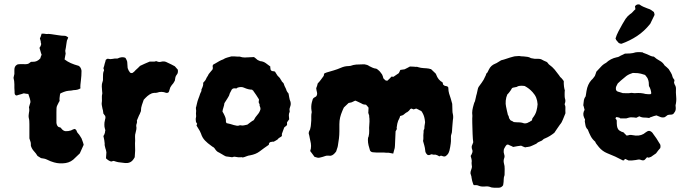

<svg xmlns="http://www.w3.org/2000/svg" viewBox="-20 -747 3216 895"><path d="M370 -72Q365 -62 361 -52Q357 -42 352 -32L331 -12Q312 9 286 13Q273 15 259.5 14.5Q246 14 232 10Q224 8 215.5 4.5Q207 1 199 -3Q193 -6 186 -7.5Q179 -9 171 -10Q168 -12 164 -14.5Q160 -17 155 -20Q148 -32 138.5 -42Q129 -52 124 -67Q124 -79 123 -83.5Q122 -88 117 -102V-168Q117 -176 116.5 -183.5Q116 -191 114 -198Q113 -205 113.5 -210Q114 -215 115 -222Q118 -234 115 -247Q118 -259 122 -271Q122 -277 119 -288Q116 -299 112 -309Q107 -309 102 -310Q97 -311 91 -312Q85 -310 78.5 -308Q72 -306 64 -304Q61 -302 55 -302Q54 -302 51.5 -304.5Q49 -307 49 -308Q48 -311 48 -314Q48 -317 48 -320Q47 -328 47 -337Q47 -346 47 -354Q47 -362 46 -369.5Q45 -377 43 -384Q44 -389 45 -393.5Q46 -398 47 -402V-421Q47 -429 49.5 -435Q52 -441 60 -446Q66 -448 73.5 -448Q81 -448 90 -448Q98 -447 106.5 -448.5Q115 -450 122 -457Q124 -459 127.5 -459Q131 -459 133 -459Q153 -458 168 -475Q169 -481 174 -492Q171 -499 169 -507.5Q167 -516 164 -524Q166 -527 168 -530Q170 -533 171 -537Q173 -542 171 -546.5Q169 -551 170 -554Q168 -559 168 -561Q168 -563 166 -568Q167 -570 168 -572.5Q169 -575 170 -577Q171 -581 172 -583.5Q173 -586 174 -590H185Q190 -589 195.5 -588.5Q201 -588 206 -589Q208 -589 211 -588.5Q214 -588 217 -588Q234 -586 250.5 -583Q267 -580 283 -580Q285 -580 287.5 -579Q290 -578 291 -577Q295 -575 298 -572Q297 -568 295 -564.5Q293 -561 292 -558Q291 -554 290.5 -549Q290 -544 289 -539Q288 -532 287 -525Q286 -518 284 -509Q285 -508 285 -504Q285 -500 286 -497Q285 -490 283.5 -484Q282 -478 281 -470Q294 -460 309.5 -453Q325 -446 347 -440Q358 -433 360 -417Q360 -394 357 -371Q356 -362 355 -353Q354 -344 355 -335Q342 -327 324 -327Q321 -327 318 -326Q315 -325 313 -325Q297 -324 288.5 -322Q280 -320 262 -312Q259 -308 259 -301Q258 -295 257.5 -289Q257 -283 258 -276Q258 -276 258 -275.5Q258 -275 256 -274Q250 -262 247 -256Q244 -250 243.5 -244Q243 -238 243 -224V-176Q243 -171 244 -170Q245 -161 253 -155Q257 -154 260.5 -153Q264 -152 266 -148Q275 -136 286.5 -135.5Q298 -135 311 -139Q315 -141 319 -143Q323 -145 327 -146Q335 -144 337 -137Q339 -130 344 -125Q349 -120 352.5 -114Q356 -108 360 -102Q362 -96 365 -88.5Q368 -81 370 -72Z M809 -422Q811 -406 804 -399Q799 -393 797.5 -386Q796 -379 795 -371Q793 -368 791.5 -365Q790 -362 788 -359Q784 -355 780.5 -350Q777 -345 774 -340Q772 -336 771 -331Q770 -326 768 -321Q767 -320 766.5 -318.5Q766 -317 765 -316Q764 -315 762.5 -315Q761 -315 760 -314H755Q733 -323 712 -315Q708 -314 705 -314Q702 -314 698 -314Q695 -313 692.5 -313Q690 -313 688 -312Q676 -307 667 -299Q658 -291 650 -282Q646 -270 641.5 -257.5Q637 -245 637 -230Q637 -229 636 -226.5Q635 -224 634 -222Q633 -218 631.5 -215.5Q630 -213 628 -209Q626 -203 623 -197Q620 -191 618 -185Q620 -178 617.5 -172Q615 -166 615 -160Q617 -151 615.5 -143.5Q614 -136 612 -128Q609 -119 609.5 -109.5Q610 -100 610 -91Q609 -80 609.5 -68Q610 -56 610 -45Q610 -38 609 -30Q608 -22 608 -14Q605 -8 603 -6Q596 5 586 9.5Q576 14 564 13Q556 12 547.5 11Q539 10 531 9Q527 8 521 6.5Q515 5 510 3Q506 4 503.5 4.5Q501 5 498 6Q485 2 474 -9Q475 -16 475 -23Q475 -30 476 -37Q475 -40 474.5 -44.5Q474 -49 472 -53Q471 -59 469 -65Q467 -71 468 -78Q467 -93 462 -113Q464 -115 465.5 -118.5Q467 -122 468 -125Q469 -128 469.5 -130.5Q470 -133 470 -136Q470 -138 471 -139.5Q472 -141 470 -143Q469 -146 468.5 -149.5Q468 -153 467 -156Q466 -166 467 -176Q468 -180 468.5 -183.5Q469 -187 470 -191Q472 -196 471.5 -202Q471 -208 466 -212Q465 -213 464.5 -214.5Q464 -216 462 -217Q461 -222 460.5 -228Q460 -234 458 -239Q457 -246 455.5 -252Q454 -258 454 -265Q456 -277 455 -288.5Q454 -300 457 -312Q457 -314 456.5 -317Q456 -320 456 -322Q455 -333 454.5 -344Q454 -355 458 -366Q460 -370 460 -375Q460 -380 460 -385Q460 -394 460.5 -402.5Q461 -411 465 -419Q465 -422 462 -429Q464 -434 465.5 -439.5Q467 -445 468 -450Q470 -455 471 -459.5Q472 -464 473 -468Q479 -474 484 -473Q494 -470 504.5 -472.5Q515 -475 525 -474Q528 -474 531 -475.5Q534 -477 537 -478Q554 -483 565 -477Q572 -465 573 -459Q574 -453 575 -430Q578 -419 586 -409Q588 -407 592.5 -406.5Q597 -406 599 -408Q603 -411 606 -413.5Q609 -416 612 -420Q618 -425 623.5 -430.5Q629 -436 633 -440Q644 -445 654.5 -450Q665 -455 678 -460H701L703 -461Q704 -461 704.5 -461.5Q705 -462 706 -461L709 -462Q721 -456 730 -459Q746 -464 761 -455Q770 -451 778 -447Q786 -443 795 -438Q798 -434 802 -430Q806 -426 809 -422Z M1334 -273Q1337 -261 1333 -251Q1331 -246 1330 -241Q1329 -236 1330 -231Q1331 -230 1330.5 -228.5Q1330 -227 1330 -225Q1326 -217 1326.5 -208Q1327 -199 1328 -191L1318 -177V-164Q1316 -162 1313 -159.5Q1310 -157 1305 -153Q1303 -146 1299.5 -138Q1296 -130 1294 -123V-113Q1290 -109 1284 -106Q1278 -103 1274 -97Q1270 -94 1266 -92Q1262 -90 1257 -87Q1255 -86 1252.5 -86.5Q1250 -87 1248 -86Q1233 -86 1233 -72Q1222 -65 1211.5 -57Q1201 -49 1190 -41Q1173 -28 1146 -23Q1137 -22 1129 -18.5Q1121 -15 1112 -13Q1110 -13 1107 -14Q1104 -15 1102 -14Q1090 -13 1077 -16Q1073 -17 1069 -16Q1065 -15 1062 -14Q1055 -15 1048 -16Q1041 -17 1033 -18Q1024 -22 1016.5 -27Q1009 -32 1001 -36Q995 -38 990 -43Q985 -48 982 -53Q981 -55 979.5 -56.5Q978 -58 976 -60Q973 -62 970 -63.5Q967 -65 964 -68Q948 -79 935.5 -92Q923 -105 917 -124Q912 -137 905 -147Q903 -151 900.5 -154.5Q898 -158 896 -162Q897 -164 899 -170Q897 -173 895 -176Q893 -179 893 -183Q893 -186 892.5 -189.5Q892 -193 893 -197Q895 -204 894 -211Q893 -218 894 -225Q895 -231 893.5 -238Q892 -245 895 -251Q897 -258 898 -264Q899 -270 901 -276Q903 -282 905 -287.5Q907 -293 909 -298Q911 -304 913 -310Q915 -316 919 -323Q919 -325 919 -328Q919 -331 920 -332Q924 -340 926 -347Q928 -354 927 -361Q931 -366 934 -369Q937 -372 939 -376Q941 -381 943.5 -385.5Q946 -390 949 -394Q952 -402 958 -408Q962 -413 965 -416.5Q968 -420 970 -422Q973 -428 972 -432.5Q971 -437 971 -440Q973 -445 974 -446Q977 -447 979.5 -449Q982 -451 985 -452Q993 -457 1002 -462Q1011 -467 1020 -470Q1029 -476 1038.5 -478.5Q1048 -481 1058 -484Q1066 -484 1074 -484Q1082 -484 1089 -483H1098Q1109 -479 1120.5 -479Q1132 -479 1143 -480Q1148 -480 1153.5 -480.5Q1159 -481 1164 -481Q1169 -477 1172.5 -474.5Q1176 -472 1180 -468Q1183 -467 1186 -465Q1189 -463 1193 -462Q1207 -461 1218.5 -453Q1230 -445 1240 -437Q1240 -435 1240 -431.5Q1240 -428 1241 -425Q1241 -420 1247 -416Q1250 -415 1254 -415Q1258 -415 1262 -413Q1264 -409 1267.5 -404Q1271 -399 1274 -394Q1278 -390 1282 -386Q1286 -382 1288 -377Q1290 -375 1291.5 -372Q1293 -369 1294 -367Q1297 -364 1300 -361Q1303 -358 1304 -353Q1306 -346 1310 -339Q1314 -332 1316 -324Q1317 -321 1319.5 -318Q1322 -315 1325 -311Q1327 -302 1328.5 -292Q1330 -282 1334 -273ZM1194 -237Q1195 -244 1192 -249.5Q1189 -255 1190 -261Q1190 -263 1187 -266Q1186 -268 1186 -274Q1187 -276 1187 -279.5Q1187 -283 1187 -284Q1180 -295 1174 -304.5Q1168 -314 1161 -323Q1161 -325 1159 -325.5Q1157 -326 1155 -329Q1138 -329 1118 -338Q1106 -344 1089 -339Q1088 -339 1086.5 -338Q1085 -337 1083 -335H1078Q1062 -338 1057 -323Q1055 -319 1052.5 -314.5Q1050 -310 1049 -305Q1048 -301 1045 -296.5Q1042 -292 1040 -288Q1036 -283 1033 -277Q1030 -271 1026 -266Q1025 -256 1021.5 -246Q1018 -236 1017 -227Q1020 -222 1023 -216.5Q1026 -211 1028 -206Q1034 -193 1033 -181Q1033 -179 1034 -177Q1035 -175 1036 -173Q1045 -171 1053.5 -169Q1062 -167 1070 -164Q1077 -162 1084 -161Q1091 -160 1098 -163H1101Q1109 -161 1116.5 -162.5Q1124 -164 1133 -166Q1140 -171 1147.5 -177Q1155 -183 1163 -187Q1170 -201 1180 -212Q1190 -223 1194 -237Z M2091 -187Q2090 -179 2089.5 -169.5Q2089 -160 2088 -151Q2087 -143 2087 -136Q2087 -129 2084 -121Q2082 -116 2082 -110.5Q2082 -105 2082 -99Q2082 -94 2082 -88.5Q2082 -83 2081 -78Q2080 -70 2078.5 -61.5Q2077 -53 2075 -45Q2074 -41 2072 -36.5Q2070 -32 2068 -29L2061 -22Q2055 -16 2047 -18Q2042 -20 2037.5 -21Q2033 -22 2028 -18Q2021 -23 2011 -26H2000Q1998 -26 1996 -27Q1994 -28 1992 -28Q1989 -27 1986 -26Q1983 -25 1981 -24Q1975 -24 1973 -25Q1962 -34 1962 -47Q1961 -58 1958 -68.5Q1955 -79 1952 -90Q1954 -98 1953.5 -107Q1953 -116 1954 -125Q1955 -130 1954.5 -135.5Q1954 -141 1958 -146Q1958 -158 1961 -173Q1962 -177 1961 -182Q1960 -192 1957.5 -201.5Q1955 -211 1950 -220Q1948 -224 1945.5 -227.5Q1943 -231 1938 -232Q1934 -235 1929 -237Q1924 -239 1920 -241Q1913 -238 1908 -237Q1906 -238 1903 -239Q1900 -240 1898 -241Q1897 -240 1895.5 -240Q1894 -240 1893 -239Q1887 -230 1878 -224Q1874 -223 1870 -219.5Q1866 -216 1862 -213Q1859 -210 1854.5 -209Q1850 -208 1845 -206Q1844 -203 1843.5 -200Q1843 -197 1841 -194Q1840 -192 1838.5 -189Q1837 -186 1836 -184Q1831 -170 1830 -158Q1829 -155 1829 -152Q1831 -146 1828.5 -142.5Q1826 -139 1824 -135Q1823 -118 1822.5 -101Q1822 -84 1821 -67Q1821 -61 1820 -57Q1818 -51 1816.5 -44.5Q1815 -38 1813 -31L1792 -35Q1787 -35 1781 -35Q1775 -35 1769 -36H1749Q1742 -36 1735 -36Q1728 -36 1721 -37Q1710 -37 1705 -45Q1701 -57 1698 -69.5Q1695 -82 1695 -95Q1695 -99 1695.5 -103Q1696 -107 1698 -110Q1700 -118 1700.5 -124Q1701 -130 1701 -137Q1700 -151 1701.5 -166Q1703 -181 1702 -195Q1701 -199 1701 -202Q1701 -205 1701 -208Q1700 -213 1698 -217Q1696 -221 1697 -225Q1697 -230 1697.5 -235Q1698 -240 1698 -245Q1695 -249 1692.5 -252Q1690 -255 1686 -259Q1683 -259 1679.5 -259.5Q1676 -260 1672 -261Q1668 -263 1662.5 -266Q1657 -269 1652 -271Q1648 -273 1643.5 -275Q1639 -277 1636 -278Q1628 -275 1619 -270Q1616 -269 1612.5 -268.5Q1609 -268 1605 -267Q1600 -262 1594.5 -257Q1589 -252 1583 -246Q1581 -242 1579 -237.5Q1577 -233 1575 -228Q1569 -214 1565.5 -199.5Q1562 -185 1562 -168V-135Q1562 -118 1560 -101.5Q1558 -85 1555 -68Q1554 -61 1551.5 -55Q1549 -49 1547 -41Q1542 -34 1536 -28.5Q1530 -23 1522 -21Q1508 -22 1503.5 -21.5Q1499 -21 1485 -16Q1481 -15 1477.5 -14Q1474 -13 1469 -12Q1464 -11 1460 -12Q1456 -13 1446 -16Q1442 -22 1436.5 -29Q1431 -36 1426 -43Q1427 -46 1427.5 -49Q1428 -52 1429 -54Q1431 -67 1429 -79Q1426 -91 1424 -103Q1422 -115 1419 -125Q1419 -133 1422.5 -138Q1426 -143 1427 -151Q1429 -158 1429.5 -167.5Q1430 -177 1431 -186Q1431 -196 1431 -205.5Q1431 -215 1433 -223Q1433 -230 1432 -232Q1429 -252 1434 -271Q1436 -276 1436.5 -279.5Q1437 -283 1438 -285Q1441 -291 1446 -293Q1451 -295 1455 -299Q1460 -308 1457.5 -317Q1455 -326 1454 -336Q1456 -341 1458 -346.5Q1460 -352 1461 -358Q1469 -366 1475.5 -375Q1482 -384 1488 -392Q1490 -394 1490 -399Q1490 -404 1494 -406Q1496 -407 1498.5 -407.5Q1501 -408 1502 -409Q1519 -414 1536 -419Q1553 -424 1569 -431Q1587 -439 1605 -439Q1607 -439 1609 -439.5Q1611 -440 1614 -440Q1627 -445 1640.5 -446Q1654 -447 1668 -447H1680Q1685 -446 1690.5 -444.5Q1696 -443 1701 -439Q1709 -435 1716.5 -431.5Q1724 -428 1733 -427Q1737 -426 1739.5 -423.5Q1742 -421 1745 -419Q1750 -415 1753.5 -410Q1757 -405 1761 -400Q1763 -396 1764.5 -391.5Q1766 -387 1767 -382Q1771 -378 1775 -374Q1779 -370 1786 -371Q1791 -376 1796 -380.5Q1801 -385 1805 -390Q1808 -389 1814 -389L1839 -406Q1841 -411 1843 -414Q1845 -417 1846 -421Q1851 -422 1856 -422.5Q1861 -423 1866 -424Q1873 -428 1879 -430.5Q1885 -433 1891 -437Q1896 -437 1901.5 -436.5Q1907 -436 1912 -436Q1916 -435 1920.5 -435.5Q1925 -436 1929 -434Q1942 -430 1955 -429.5Q1968 -429 1981 -427Q1983 -425 1989 -425L2011 -404Q2011 -403 2012 -402Q2013 -401 2013 -400Q2022 -374 2043 -363Q2044 -361 2044.5 -357.5Q2045 -354 2046 -352Q2052 -346 2059 -346Q2071 -344 2070 -335Q2070 -323 2073.5 -311Q2077 -299 2081 -288L2088 -263Q2088 -256 2088.5 -247Q2089 -238 2089 -230Q2089 -226 2089.5 -222.5Q2090 -219 2091 -215Q2094 -202 2091 -187Z M2616 -223Q2615 -222 2615.5 -220Q2616 -218 2615 -217Q2612 -210 2609.5 -203.5Q2607 -197 2604 -190Q2599 -176 2590 -166Q2583 -156 2576.5 -146.5Q2570 -137 2564 -128Q2554 -120 2543.5 -113.5Q2533 -107 2521 -102Q2515 -100 2512 -97Q2507 -91 2500 -89Q2495 -87 2490 -84.5Q2485 -82 2480 -77Q2470 -73 2460.5 -68Q2451 -63 2440 -62Q2437 -62 2434.5 -61.5Q2432 -61 2428 -60Q2424 -62 2419 -63.5Q2414 -65 2409 -68Q2400 -67 2391 -65.5Q2382 -64 2372 -62Q2368 -64 2364.5 -66Q2361 -68 2357 -69Q2353 -71 2350 -72.5Q2347 -74 2342 -72Q2338 -68 2335 -63Q2332 -58 2329 -52Q2328 -48 2328 -44Q2328 -40 2328 -37L2332 -20Q2332 -13 2330 -9Q2326 2 2329 14Q2333 27 2332.5 41Q2332 55 2332 69Q2328 79 2328 90Q2328 101 2326 112Q2326 115 2325 117Q2317 128 2305 128Q2294 128 2282.5 128Q2271 128 2260 123Q2257 122 2253 122Q2249 122 2245 122Q2236 123 2227 122.5Q2218 122 2209 118Q2205 116 2199.5 116Q2194 116 2189 116Q2188 114 2187 113.5Q2186 113 2186 112Q2183 104 2181 96Q2179 88 2178 81Q2178 76 2176 71Q2174 66 2173 61Q2173 53 2176 45.5Q2179 38 2180 31Q2179 24 2178.5 17.5Q2178 11 2179 5Q2179 -1 2177.5 -7Q2176 -13 2174 -20Q2176 -23 2178.5 -28Q2181 -33 2182 -37Q2184 -44 2181 -50Q2178 -56 2179 -66Q2181 -70 2182.5 -74.5Q2184 -79 2186 -84Q2184 -96 2183 -122.5Q2182 -149 2181.5 -174Q2181 -199 2182 -207Q2180 -221 2182 -233.5Q2184 -246 2188 -259Q2189 -264 2190.5 -267.5Q2192 -271 2194 -275Q2196 -282 2198.5 -294.5Q2201 -307 2202 -308Q2206 -324 2207 -330.5Q2208 -337 2211.5 -342.5Q2215 -348 2225 -361Q2235 -374 2243 -393Q2243 -393 2244.5 -396Q2246 -399 2247 -404Q2249 -406 2250 -407Q2251 -408 2252 -409L2259 -423Q2268 -442 2288 -450Q2294 -452 2300.5 -456.5Q2307 -461 2316 -466Q2329 -469 2343 -474Q2357 -479 2373 -483Q2379 -485 2386 -485Q2393 -485 2400 -486Q2405 -485 2410 -484.5Q2415 -484 2421 -484Q2430 -483 2438.5 -482Q2447 -481 2455 -476Q2459 -475 2463.5 -474.5Q2468 -474 2472 -473Q2479 -473 2487 -473Q2495 -473 2502 -471Q2505 -469 2515.5 -464Q2526 -459 2527 -459Q2531 -457 2532 -455Q2534 -453 2536 -450Q2538 -447 2541 -445Q2555 -435 2565.5 -422.5Q2576 -410 2586 -396Q2591 -387 2597 -383Q2600 -380 2602.5 -376.5Q2605 -373 2608 -369Q2608 -363 2608 -356.5Q2608 -350 2609 -344Q2609 -340 2610.5 -335Q2612 -330 2613 -325Q2612 -322 2612 -308.5Q2612 -295 2613 -290Q2618 -276 2613 -265Q2611 -259 2615 -253Q2616 -249 2615.5 -238Q2615 -227 2616 -223ZM2486 -261Q2485 -278 2479.5 -291.5Q2474 -305 2463 -317Q2454 -327 2445.5 -333.5Q2437 -340 2426 -346Q2408 -349 2394 -345Q2390 -341 2379.5 -340Q2369 -339 2366 -335Q2362 -327 2354.5 -317.5Q2347 -308 2345 -307Q2339 -294 2337.5 -278Q2336 -262 2339 -250Q2341 -240 2343 -231Q2345 -222 2347 -214Q2347 -211 2349 -209Q2351 -208 2352 -201Q2353 -194 2356 -192Q2358 -186 2363 -184.5Q2368 -183 2375 -178Q2378 -178 2381 -177.5Q2384 -177 2388 -177Q2396 -177 2403 -176.5Q2410 -176 2417 -174Q2427 -169 2441 -175Q2443 -177 2447.5 -178.5Q2452 -180 2454 -183Q2460 -184 2460.5 -189.5Q2461 -195 2463 -197Q2476 -213 2480.5 -229.5Q2485 -246 2486 -261Z M3031 -681Q3031 -676 3030 -675Q3025 -664 3019.5 -653.5Q3014 -643 3011 -636Q2983 -601 2949.5 -579Q2916 -557 2877 -543Q2870 -543 2864 -547Q2861 -551 2857.5 -554.5Q2854 -558 2852 -561Q2851 -562 2851 -564Q2851 -566 2849 -567Q2854 -584 2863 -601Q2872 -618 2881 -634Q2888 -647 2896 -659Q2904 -671 2917 -681Q2925 -686 2930 -692Q2935 -698 2942 -704Q2942 -707 2941 -710.5Q2940 -714 2940 -718Q2948 -729 2961 -726Q2969 -720 2979 -715.5Q2989 -711 3000 -707Q3008 -705 3015 -700.5Q3022 -696 3028 -691ZM3131 -334Q3130 -315 3132 -295.5Q3134 -276 3129 -256Q3129 -254 3129.5 -250.5Q3130 -247 3130 -245Q3131 -232 3124 -223Q3121 -220 3119 -216Q3113 -212 3105.5 -212.5Q3098 -213 3091 -210Q3089 -208 3086 -206Q3083 -204 3079 -201Q3070 -198 3060 -201Q3055 -203 3050 -205Q3045 -207 3040 -209Q3034 -208 3028 -206Q3022 -204 3017 -202Q3011 -201 3006 -197Q3000 -198 2994.5 -198.5Q2989 -199 2983 -199Q2971 -199 2960 -205Q2956 -203 2953 -201.5Q2950 -200 2946 -198Q2941 -199 2935.5 -199.5Q2930 -200 2925 -200Q2922 -200 2919 -200Q2916 -200 2913 -199L2899 -195H2872Q2869 -199 2861 -200Q2852 -203 2851 -199Q2847 -195 2852 -191Q2853 -190 2853.5 -188.5Q2854 -187 2855 -185Q2855 -179 2855 -172.5Q2855 -166 2856 -160Q2859 -141 2872 -136Q2876 -133 2880.5 -132Q2885 -131 2889 -128Q2891 -124 2894.5 -121.5Q2898 -119 2899 -116Q2904 -115 2907.5 -116Q2911 -117 2915 -118H2922L2943 -115Q2971 -113 2990 -130Q2993 -132 2997 -134.5Q3001 -137 3006 -137Q3015 -136 3023 -126Q3023 -125 3023.5 -124.5Q3024 -124 3024 -124Q3041 -102 3054 -79Q3061 -72 3058 -57Q3054 -53 3048.5 -46Q3043 -39 3038 -32Q3033 -29 3027 -24.5Q3021 -20 3015 -16Q3013 -15 3009.5 -14Q3006 -13 3004 -12Q3002 -13 3000 -13Q2998 -13 2996 -14Q2993 -10 2989.5 -6.5Q2986 -3 2984 -1Q2979 1 2975.5 0.5Q2972 0 2969 -1Q2963 -4 2956.5 -3.5Q2950 -3 2943 -1Q2925 2 2910 1Q2906 -1 2902.5 -2.5Q2899 -4 2895 -6Q2891 -6 2891 -3.5Q2891 -1 2889 0Q2888 0 2886.5 0.5Q2885 1 2884 1Q2849 -18 2810 -33Q2788 -42 2772 -61Q2768 -67 2763 -72.5Q2758 -78 2755 -85Q2755 -87 2754 -87Q2741 -98 2733.5 -112.5Q2726 -127 2720 -143Q2719 -144 2718 -145Q2717 -146 2716 -147Q2710 -155 2709 -163.5Q2708 -172 2706 -181Q2706 -183 2706.5 -185Q2707 -187 2707 -190Q2706 -192 2704.5 -195Q2703 -198 2702 -201Q2695 -218 2705 -235Q2703 -241 2702 -246.5Q2701 -252 2699 -256Q2700 -264 2700.5 -269.5Q2701 -275 2702 -281Q2703 -286 2705 -290Q2707 -294 2710 -298Q2711 -304 2712 -310Q2713 -316 2714 -323Q2719 -354 2737 -374Q2742 -378 2745.5 -383Q2749 -388 2753 -393Q2755 -398 2756.5 -402.5Q2758 -407 2760 -413Q2771 -424 2781 -435.5Q2791 -447 2805 -454Q2826 -474 2855 -480Q2864 -481 2874 -488Q2878 -490 2883 -492Q2888 -494 2893 -497Q2905 -497 2918 -498Q2931 -499 2943 -503Q2948 -504 2953 -504Q2958 -504 2963 -504Q2967 -504 2969.5 -503.5Q2972 -503 2975 -503Q2977 -503 2978 -501Q2996 -495 3014 -486Q3022 -483 3028 -483Q3040 -472 3055 -464Q3070 -456 3078 -442Q3083 -438 3087.5 -434Q3092 -430 3097 -425Q3102 -417 3107.5 -408Q3113 -399 3115 -389Q3116 -385 3119 -381Q3122 -377 3124 -374Q3123 -370 3123 -367.5Q3123 -365 3122 -361Q3123 -360 3123.5 -357.5Q3124 -355 3125 -353Q3131 -344 3131 -334ZM3016 -312Q3014 -332 3005 -346Q3005 -356 3004 -364Q3003 -372 2999 -381Q2998 -384 2993 -390Q2991 -392 2989.5 -394.5Q2988 -397 2986 -398Q2974 -402 2967.5 -403.5Q2961 -405 2953.5 -406Q2946 -407 2930 -407Q2923 -405 2915 -401.5Q2907 -398 2900 -393Q2892 -386 2882.5 -378.5Q2873 -371 2864 -362Q2863 -361 2861.5 -360Q2860 -359 2859 -357Q2855 -350 2852.5 -344Q2850 -338 2851 -331Q2852 -323 2860 -320Q2866 -318 2872 -316.5Q2878 -315 2883 -313Q2892 -313 2900 -312.5Q2908 -312 2915 -313Q2923 -315 2930 -313.5Q2937 -312 2944 -313Q2968 -315 2989 -309Q2994 -308 3000 -308Q3006 -308 3012 -308Q3013 -308 3014 -309.5Q3015 -311 3016 -312Z"/></svg>

Font: Daruma Drop One
Style: Regular
Weight: 400
Designer: Maniackers Design
Version: Version 1.000